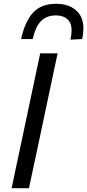

<svg xmlns="http://www.w3.org/2000/svg" viewBox="-20 -995 461 1015"><path d="M41.5 0Q54 -59.5 65.5 -114.5Q77 -169 91.5 -236L141.5 -472.5Q156 -541 168 -597.5Q180 -653.5 192.5 -713H284.5Q272 -653.5 260 -597.5Q248 -541 233.5 -472.5L183.5 -236Q169 -169 157.5 -114.2Q146 -59.5 133 0ZM352.5 -785.5Q358.5 -812.5 358.5 -834Q358.5 -866 345 -884Q323 -913.5 274.5 -913.5Q226 -913.5 196.5 -883.2Q167 -853 153 -788.5H91.5Q111.5 -880.5 154.5 -927.8Q197.5 -975 276.5 -975Q354.5 -975 394.5 -927.5Q421 -895.5 421 -844Q421 -818.5 414.5 -788.5Z"/></svg>

Font: Heraclito
Style: Italic
Weight: 400
Italic angle: -12°
Designer: Kostas Bartsokas (font) & Cristiano Sobral (main changes)
Foundry: Kostas Bartsokas (font) & Cristiano Sobral (main changes)
Version: Version 1.00;July 8, 2020;FontCreator 13.0.0.2655 64-bit